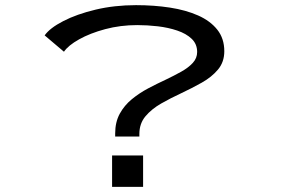

<svg xmlns="http://www.w3.org/2000/svg" viewBox="-20 -726 1118 746"><path d="M427.5 -195.5V-207.5Q427.5 -251.5 445.2 -284Q463 -316.5 492.2 -340.5Q521.5 -364.5 556 -382.8Q590.5 -401 624 -416.5Q656.5 -432 684.2 -447.5Q712 -463 729 -481.5Q746 -500 746 -524Q746 -555 724.8 -575.2Q703.5 -595.5 668.8 -607.2Q634 -619 593.2 -623.8Q552.5 -628.5 513 -628.5Q448 -628.5 389 -612.8Q330 -597 287.5 -573.2Q245 -549.5 228.5 -525L153.5 -588.5Q173.5 -617 225.8 -644Q278 -671 351.2 -688.5Q424.5 -706 508.5 -706Q578.5 -706 640.2 -696.5Q702 -687 749.5 -666Q797 -645 824.2 -610.8Q851.5 -576.5 851.5 -527Q851.5 -485 827 -455.8Q802.5 -426.5 764.2 -405Q726 -383.5 684.5 -364Q643.5 -345 606.2 -323.8Q569 -302.5 545.2 -274.2Q521.5 -246 521.5 -205.5V-195.5ZM415.5 -122H536V0H415.5Z"/></svg>

Font: Trispace Expanded
Style: Regular
Weight: 400
Width: 7
Designer: Tyler Finck
Foundry: Etcetera Type Company
Version: Version 1.210; ttfautohint (v1.8.3)